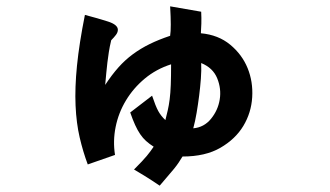

<svg xmlns="http://www.w3.org/2000/svg" viewBox="-20 -471 1040 606"><path d="M614 -366Q669 -361 706.5 -330Q744 -299 761.5 -256Q779 -213 776 -164Q773 -115 748 -73.5Q723 -32 675.5 -4.5Q628 23 556 23Q550 33 544 42Q538 51 529.5 61.5Q521 72 510 84.5Q499 97 484 115Q471 106 461.5 100Q452 94 443.5 88.5Q435 83 425.5 77.5Q416 72 403 64Q431 36 443 21.5Q455 7 465 -8Q451 -17 441 -26Q431 -35 422.5 -47.5Q414 -60 406.5 -76.5Q399 -93 391 -116L460 -169Q471 -136 479.5 -120.5Q488 -105 502 -92Q506 -108 509.5 -123Q513 -138 515.5 -157.5Q518 -177 519 -203Q520 -229 520 -268Q473 -253 437 -223Q401 -193 377.5 -154Q354 -115 345 -70.5Q336 -26 343 18L257 48Q242 8 231.5 -37Q221 -82 218.5 -138Q216 -194 223 -264Q230 -334 248 -424Q290 -413 321 -403Q352 -393 352 -377Q352 -369 346 -361Q340 -353 331 -344Q326 -323 323.5 -306.5Q321 -290 319 -274Q317 -258 315.5 -241Q314 -224 312 -203Q333 -235 354 -258.5Q375 -282 399.5 -300Q424 -318 452.5 -332Q481 -346 517 -358Q521 -383 517 -451L615 -434Q616 -414 615.5 -396.5Q615 -379 614 -366ZM590 -66Q624 -69 646 -96Q668 -123 673.5 -157Q679 -191 665.5 -224Q652 -257 615 -272Q616 -249 614 -222.5Q612 -196 608.5 -168.5Q605 -141 600.5 -114.5Q596 -88 590 -66Z"/></svg>

Font: D2Coding ligature
Style: Bold
Weight: 700
Monospace: yes
Designer: Yong-Rak Park; Jeong-Hwan Yoon; Sang-Min Lee;
Foundry: NHN Corporation
Version: Version 1.3.2; Build 20180524